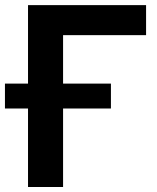

<svg xmlns="http://www.w3.org/2000/svg" viewBox="-55 -748 627 768"><path d="M529.3 -727.5V-607.4H197.3V0H57.1V-727.5ZM-35.2 -314V-413.6H388.7V-314Z"/></svg>

Font: Inter Cardless Display
Style: Bold
Weight: 700
Designer: Rasmus Andersson
Foundry: rsms
Version: Version 4.001;git-9221beed3